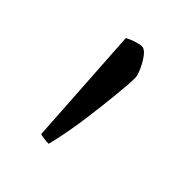

<svg xmlns="http://www.w3.org/2000/svg" viewBox="-95 -760 380 380"><g transform="rotate(45 95.0 -570.5)"><path d="M96 -437Q89 -437 82 -438Q75 -439 72 -440L56 -693Q63 -697 73.5 -700.5Q84 -704 90 -704Q98 -704 106 -693Q114 -682 119.5 -669.5Q125 -657 125 -650Q125 -636 121.5 -600.5Q118 -565 112 -521Q106 -477 96 -437Z"/></g></svg>

Font: Texturina Medium 12pt Thin
Style: Regular
Weight: 250
Version: Version 1.002